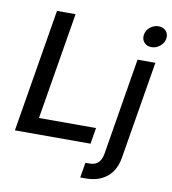

<svg xmlns="http://www.w3.org/2000/svg" viewBox="-99 -828 1003 1118"><g transform="rotate(10 402.5 -269.0)"><path d="M28.8 0 149.4 -727.5H259.3L154.3 -95.2H491.7L476.1 0ZM660.6 -529.3H766.1L669.9 50.3Q662.1 98.1 638.2 132.6Q614.3 167 575.4 185.5Q536.6 204.1 484.9 204.1H451.2L465.8 114.7H490.2Q523.9 114.7 542 96.9Q560.1 79.1 566.4 42.5ZM727.1 -615.2Q699.7 -615.2 683.6 -633.8Q667.5 -652.3 671.9 -678.7Q675.8 -705.6 698.2 -723.9Q720.7 -742.2 748.5 -742.2Q775.9 -742.2 792.2 -723.9Q808.6 -705.6 804.2 -678.7Q799.8 -652.3 777.3 -633.8Q754.9 -615.2 727.1 -615.2Z"/></g></svg>

Font: Inter 24pt Medium
Style: Italic
Weight: 500
Italic angle: -9.3988°
Designer: Rasmus Andersson
Foundry: rsms
Version: Version 4.001;git-66647c0bb